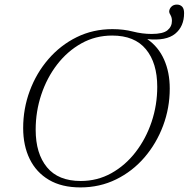

<svg xmlns="http://www.w3.org/2000/svg" viewBox="-20 -807 822 837"><path d="M720 -421Q720 -336.5 691 -259Q662 -181.5 609.8 -120.8Q557.5 -60 486.2 -25Q415 10 330.5 10Q249 10 193.5 -22.8Q138 -55.5 109.5 -113.8Q81 -172 81 -249Q81 -333.5 109.8 -411Q138.5 -488.5 191 -549.2Q243.5 -610 314.5 -645Q385.5 -680 470 -680Q518.5 -680 559.2 -669.5Q600 -659 641 -659Q690.5 -659 710 -675Q729.5 -691 729.5 -716Q729.5 -730.5 723.5 -740.8Q717.5 -751 717.5 -755.5Q717.5 -768 726.8 -777.5Q736 -787 751 -787Q765 -787 773.8 -778.2Q782.5 -769.5 782.5 -750Q782.5 -691.5 743.5 -659.8Q704.5 -628 622 -636.5Q670.5 -603 695.2 -547.5Q720 -492 720 -421ZM135.5 -241.5Q135.5 -137.5 184.8 -77.8Q234 -18 332 -18Q404.5 -18 465.5 -52Q526.5 -86 571.2 -144Q616 -202 640.8 -275.5Q665.5 -349 665.5 -428.5Q665.5 -532.5 616.2 -592.2Q567 -652 469 -652Q396 -652 335 -618Q274 -584 229.2 -526Q184.5 -468 160 -394.5Q135.5 -321 135.5 -241.5Z"/></svg>

Font: Newsreader Text Light
Style: Italic
Weight: 300
Italic angle: -17°
Designer: Hugues Gentile
Foundry: Production Type
Version: Version 1.001